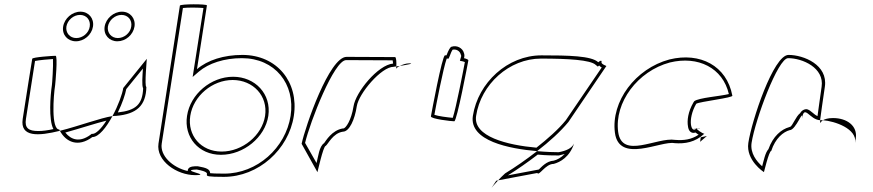

<svg xmlns="http://www.w3.org/2000/svg" viewBox="-20 -810 4037 888"><path d="M85 -260C72 -175 157 -180 257 -205L254 -211C216 -211 227 -366 235 -416C236 -424 248 -552 237 -552C227 -552 130 -546 129 -538C129 -538 97 -340 85 -260ZM100 -260C111 -329 136 -489 142 -528C162 -532 206 -536 225 -537C227 -506 221 -421 220 -416C213 -370 204 -256 227 -213C200 -207 177 -204 157 -204C113 -204 93 -217 100 -260ZM272 -687C266 -649 293 -619 331 -619C369 -619 404 -649 410 -687C416 -725 390 -756 352 -756C314 -756 278 -725 272 -687ZM287 -687C292 -717 320 -741 350 -741C380 -741 400 -717 395 -687C391 -658 363 -634 333 -634C303 -634 283 -658 287 -687ZM257 -205C285 -153 341 -127 407 -176C437 -176 472 -221 500 -273C446 -265 345 -227 257 -205ZM282 -197C351 -216 423 -240 472 -252C447 -212 422 -191 409 -191H404L399 -187C349 -150 309 -163 282 -197ZM464 -687C458 -649 485 -619 523 -619C561 -619 596 -649 602 -687C608 -725 582 -756 544 -756C506 -756 470 -725 464 -687ZM479 -687C484 -717 512 -741 542 -741C572 -741 592 -717 587 -687C583 -658 555 -634 525 -634C495 -634 475 -658 479 -687ZM500 -273C506 -274 511 -274 516 -274C613 -282 655 -322 657 -408C647 -408 660 -546 659 -538L550 -403C546 -376 527 -322 500 -273ZM525 -290C546 -333 559 -372 564 -398L641 -493C639 -458 635 -416 642 -401C639 -327 608 -299 525 -290Z M713 -146C701 -66 798 0 882 0C966 0 802 -23 890 -26C997 -6 866 8 1015 8C1175 8 1315 -118 1339 -274C1363 -430 1261 -556 1101 -556C1015 -556 940 -532 891 -490L937 -785C938 -792 813 -792 812 -784ZM728 -146 826 -773C850 -776 899 -775 921 -773L871 -454L900 -479C945 -517 1016 -541 1099 -541C1251 -541 1347 -422 1324 -274C1301 -126 1169 -7 1017 -7C980 -7 960 -8 952 -9C951 -28 934 -34 895 -41H891C883 -41 877 -41 872 -40C872 -40 848 -39 848 -19C778 -35 719 -90 728 -146ZM845 -274C830 -176 898 -94 1002 -94C1107 -94 1206 -175 1221 -274C1236 -375 1160 -455 1058 -455C956 -455 860 -375 845 -274ZM860 -274C874 -366 962 -440 1056 -440C1151 -440 1220 -366 1206 -274C1192 -184 1102 -109 1005 -109C909 -109 846 -184 860 -274Z M1375 -145 1448 -14C1447 -6 1475 -135 1486 -135C1497 -142 1519 -194 1566 -201C1596 -201 1621 -258 1630 -318C1639 -378 1744 -501 1800 -501C1800 -501 1805 -502 1813 -503C1814 -520 1813 -546 1807 -546C1807 -546 1665 -547 1583 -547C1503 -547 1392 -225 1375 -145ZM1391 -149C1414 -246 1525 -532 1581 -532C1652 -532 1767 -531 1796 -531C1796 -527 1798 -522 1798 -516C1728 -510 1625 -384 1615 -318C1605 -254 1579 -216 1568 -216H1566C1515 -208 1486 -157 1479 -148C1456 -133 1452 -86 1444 -56ZM1813 -503C1813 -498 1812 -494 1812 -491C1812 -494 1819 -500 1829 -505C1823 -504 1818 -504 1813 -503ZM1829 -505C1860 -510 1900 -517 1873 -517C1857 -517 1841 -511 1829 -505Z M1973 -272C1971 -260 2068 -249 2081 -249C2093 -249 2144 -518 2146 -530C2147 -534 2139 -538 2126 -541C2128 -548 2129 -556 2126 -564C2120 -588 2093 -602 2069 -594C2063 -594 2054 -578 2045 -554H2038C2025 -554 1975 -284 1973 -272ZM1989 -279C1996 -318 2030 -495 2046 -539H2055L2060 -551C2065 -565 2070 -576 2073 -580C2089 -584 2107 -575 2111 -558C2114 -554 2113 -547 2111 -543L2107 -529L2121 -526C2125 -525 2128 -524 2130 -523C2123 -485 2089 -310 2074 -265C2050 -267 2005 -273 1989 -279Z M2167 -274C2149 -158 2336 -122 2464 -111C2520 -154 2572 -201 2609 -246L2784 -504C2791 -504 2760 -512 2762 -522C2764 -533 2756 -530 2747 -522C2716 -552 2608 -554 2484 -554C2328 -554 2191 -428 2167 -274ZM2182 -274C2204 -420 2335 -539 2482 -539C2607 -539 2711 -533 2735 -510L2745 -502L2751 -507C2757 -501 2759 -500 2763 -498L2597 -254C2563 -212 2513 -168 2461 -127C2327 -139 2167 -178 2182 -274ZM2275 26C2243 76 2248 62 2284 24ZM2284 24 2465 -10C2473 6 2502 -52 2541 -52C2571 -60 2615 -84 2635 -146C2624 -124 2600 -113 2564 -106C2545 -106 2507 -107 2464 -111C2414 -72 2362 -36 2316 -8C2303 4 2292 15 2284 24ZM2329 1C2374 -27 2420 -59 2467 -95C2508 -91 2543 -91 2562 -91H2565C2574 -93 2586 -96 2592 -98C2574 -80 2557 -71 2541 -67C2507 -65 2484 -37 2472 -26Z M2824 -196C2843 -52 3037 -160 3099 -148C3148 -144 3195 -152 3237 -191C3229 -193 3199 -212 3202 -217C3176 -188 3158 -257 3200 -330C3214 -340 3375 -358 3367 -368C3341 -506 3218 -570 3076 -535C2919 -493 2805 -341 2824 -196ZM2839 -200C2821 -336 2929 -481 3078 -521C3209 -553 3323 -496 3351 -375C3311 -365 3212 -358 3191 -342L3187 -336C3162 -293 3157 -252 3162 -225C3164 -208 3174 -190 3197 -197C3201 -193 3207 -190 3211 -187C3177 -164 3142 -160 3103 -163C3019 -177 2856 -71 2839 -200ZM3187 -217C3187 -216 3216 -217 3217 -217C3217 -217 3217 -218 3217 -218C3217 -218 3187 -217 3187 -217ZM3202 -218C3202 -218 3202 -217 3202 -217C3202 -217 3202 -218 3202 -218ZM3218 -154 3247 -179 3249 -181 3221 -175ZM3237 -191C3239 -191 3239 -191 3238 -190V-192Z M3441 -149C3429 -68 3513 -14 3513 -14C3512 -6 3536 -112 3547 -112C3566 -171 3603 -200 3632 -208C3662 -208 3697 -314 3689 -261C3700 -331 3724 -256 3773 -254C3777 -281 3785 -346 3795 -409C3810 -510 3697 -556 3627 -556C3557 -556 3456 -250 3441 -149ZM3456 -149C3473 -257 3578 -541 3625 -541C3692 -541 3793 -496 3780 -409C3772 -358 3766 -305 3761 -273C3743 -281 3732 -298 3715 -304C3703 -308 3687 -299 3681 -287C3660 -271 3646 -228 3634 -223H3632L3630 -222C3594 -212 3555 -180 3534 -120C3519 -104 3512 -66 3505 -41C3480 -63 3449 -101 3456 -149ZM3773 -254C3773 -246 3773 -242 3774 -241C3773 -237 3774 -246 3786 -254ZM3786 -254C3840 -250 3945 -215 3935 -149L3938 -170C3947 -228 3897 -264 3833 -264C3809 -264 3795 -259 3786 -254Z"/></svg>

Font: Ampere
Style: OuLnIta
Weight: 400
Version: Version 1